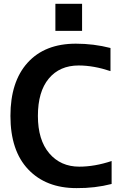

<svg xmlns="http://www.w3.org/2000/svg" viewBox="-20 -967 674 997"><path d="M559.6 -130.9V-11.7Q472.7 10.7 377 9.8Q218.8 9.8 126.5 -87.4Q34.2 -184.6 34.2 -365.2Q34.2 -543 123.5 -641.6Q212.9 -740.2 374 -740.2Q466.8 -740.2 553.7 -717.8V-597.7Q465.8 -627 388.7 -627Q290 -627 233.4 -559.1Q176.8 -491.2 176.8 -365.2Q176.8 -240.2 235.8 -170.9Q294.9 -101.6 391.6 -101.6Q471.7 -101.6 559.6 -130.9ZM267.6 -806.6V-947.3H406.2V-806.6Z"/></svg>

Font: Mgen+ 1c bold
Style: Bold
Weight: 700
Designer: [Source Han Sans]
Ryoko NISHIZUKA  (kana & ideographs); Paul D. Hunt (Latin, Greek & Cyrillic); Wenlong ZHANG  (bopomofo
Version: Version 1.059.20150602